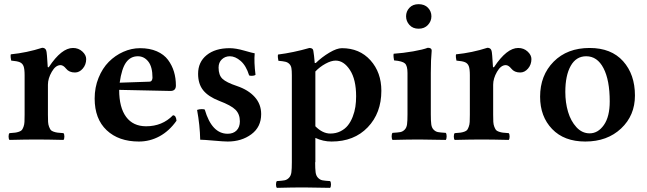

<svg xmlns="http://www.w3.org/2000/svg" viewBox="-20 -675 3130 929"><path d="M211.9 -265.1V-120.1Q211.9 -98.6 212.6 -85.2Q213.4 -71.8 217.5 -61.5Q221.7 -51.3 225.3 -46.4Q229 -41.5 239.5 -37.8Q250 -34.2 259 -33.2Q268.1 -32.2 287.1 -30.8Q291.5 -26.4 291.5 -14.4Q291.5 -2.4 287.1 2Q207 0 155.8 0Q106 0 25.9 2Q21.5 -2.4 21.5 -14.4Q21.5 -26.4 25.9 -30.8Q44.4 -32.2 53.2 -33.2Q62 -34.2 72.3 -37.8Q82.5 -41.5 86.2 -46.4Q89.8 -51.3 93.8 -61.5Q97.7 -71.8 98.4 -85.2Q99.1 -98.6 99.1 -120.1V-311Q99.1 -341.3 94 -354.7Q88.9 -368.2 76.2 -373.8Q63.5 -379.4 34.2 -381.8Q32.7 -386.7 31.7 -397Q30.8 -407.2 32.2 -412.1Q109.9 -419.9 184.1 -443.8Q200.2 -443.8 204.1 -429.2Q207 -420.9 210.9 -352.1Q210.9 -350.1 212.9 -349.4Q214.8 -348.6 216.8 -351.1Q277.8 -442.9 333 -442.9Q359.9 -442.9 378.4 -425.8Q397 -408.7 397 -389.2Q397 -362.3 380.6 -343.3Q364.3 -324.2 342.8 -324.2Q314.5 -324.2 299.8 -342.8Q286.1 -359.9 272.9 -359.9Q249 -359.9 230.5 -327.6Q211.9 -295.4 211.9 -265.1Z M559.1 -274.9 702.6 -279.8Q710.4 -279.8 714.1 -285.6Q717.8 -291.5 717.8 -298.8Q717.8 -351.6 697.5 -377.2Q677.2 -402.8 647 -402.8Q611.8 -402.8 590.3 -373.3Q568.8 -343.8 559.1 -274.9ZM816.9 -117.2Q832 -117.2 834 -90.8Q798.8 -41 752 -15.6Q705.1 9.8 651.9 9.8Q554.2 9.8 496.1 -44.9Q438 -99.6 438 -198.2Q438 -252 456.8 -298.3Q475.6 -344.7 506.3 -375.7Q537.1 -406.7 576.7 -424.3Q616.2 -441.9 657.7 -441.9Q704.1 -441.9 738.8 -426.8Q773.4 -411.6 793 -385.3Q812.5 -358.9 821.8 -327.9Q831.1 -296.9 831.1 -261.2Q831.1 -234.9 804.7 -234.9L556.6 -240.2Q556.6 -154.8 590.3 -109.4Q624 -64 687 -64Q765.1 -64 816.9 -117.2Z M933.6 -143.1Q943.8 -147 955.6 -147Q965.8 -147 970.7 -145Q1004.9 -27.8 1081.5 -27.8Q1108.9 -27.8 1124.8 -43.9Q1140.6 -60.1 1140.6 -87.9Q1140.6 -122.6 1119.6 -143.8Q1098.6 -165 1040.5 -187Q987.8 -207.5 963.1 -238.3Q938.5 -269 938.5 -317.9Q938.5 -375 980 -408.4Q1021.5 -441.9 1091.3 -441.9Q1120.6 -441.9 1161.4 -430.2Q1202.1 -418.5 1212.4 -417Q1208.5 -375 1216.3 -313Q1210 -308.1 1198.7 -308.1Q1189.5 -308.1 1185.5 -310.1Q1170.9 -357.4 1144.5 -380.1Q1118.2 -402.8 1092.3 -402.8Q1069.3 -402.8 1053.5 -387.9Q1037.6 -373 1037.6 -348.1Q1037.6 -311.5 1056.4 -293.7Q1075.2 -275.9 1126.5 -258.8Q1181.6 -240.2 1212.6 -205.6Q1243.7 -170.9 1243.7 -123Q1243.7 -60.5 1196.3 -25.4Q1148.9 9.8 1081.5 9.8Q1063 9.8 1013.9 5.4Q964.8 1 948.7 1Q947.3 -68.8 933.6 -143.1Z M1505.9 -329.1V-316.9V-64Q1541 -28.8 1578.1 -28.8Q1605.5 -28.8 1627.4 -39.8Q1649.4 -50.8 1663.3 -68.4Q1677.2 -85.9 1686.5 -109.9Q1695.8 -133.8 1699.5 -158.2Q1703.1 -182.6 1703.1 -209Q1703.1 -290.5 1673.3 -336.2Q1643.6 -381.8 1604 -381.8Q1582.5 -381.8 1554.9 -366.7Q1527.3 -351.6 1505.9 -329.1ZM1505.9 -7.8V109.9H1392.1V-311Q1392.1 -334 1389.9 -345.9Q1387.7 -357.9 1379.9 -365.7Q1372.1 -373.5 1360.8 -376.2Q1349.6 -378.9 1327.1 -380.9Q1325.7 -385.7 1324.7 -396Q1323.7 -406.2 1325.2 -411.1Q1398.9 -420.4 1477.1 -442.9Q1494.6 -442.9 1496.1 -429.2Q1499.5 -410.2 1502.9 -370.1H1507.8Q1537.6 -398.9 1573.7 -420.4Q1609.9 -441.9 1634.3 -441.9Q1719.7 -441.9 1772.5 -383.3Q1825.2 -324.7 1825.2 -235.8Q1825.2 -127.9 1759.3 -59.1Q1693.4 9.8 1584 9.8Q1543.5 9.8 1505.9 -7.8ZM1319.8 233.9Q1315.4 229.5 1315.4 217.5Q1315.4 205.6 1319.8 201.2Q1345.7 199.7 1357.4 197.3Q1369.1 194.8 1378.4 185.1Q1387.7 175.3 1389.9 158.7Q1392.1 142.1 1392.1 109.9H1504.9Q1504.9 142.1 1507.1 158.7Q1509.3 175.3 1518.6 185.1Q1527.8 194.8 1539.6 197.3Q1551.3 199.7 1577.1 201.2Q1581.5 205.6 1581.5 217.5Q1581.5 229.5 1577.1 233.9Q1556.6 233.4 1513.7 232.9Q1470.7 232.4 1449.2 231.9Q1397.9 231.9 1319.8 233.9Z M2064.5 -321.8V-122.1Q2064.5 -89.8 2066.7 -73.5Q2068.8 -57.1 2078.1 -47.6Q2087.4 -38.1 2099.1 -35.9Q2110.8 -33.7 2136.7 -32.2Q2141.1 -27.8 2141.1 -15.4Q2141.1 -2.9 2136.7 2Q2054.7 0 2008.8 0Q1957.5 0 1879.4 2Q1875 -2.9 1875 -15.4Q1875 -27.8 1879.4 -32.2Q1905.3 -33.7 1917 -35.9Q1928.7 -38.1 1938 -47.6Q1947.3 -57.1 1949.5 -73.5Q1951.7 -89.8 1951.7 -122.1V-321.8Q1951.7 -356.4 1939.5 -367.9Q1927.2 -379.4 1886.7 -382.8Q1885.3 -387.7 1884.3 -398.9Q1883.3 -410.2 1884.8 -415Q1930.2 -418 1979 -426.5Q2027.8 -435.1 2049.8 -443.8Q2068.8 -443.8 2068.8 -430.2Q2064.5 -387.2 2064.5 -321.8ZM2005.4 -654.8Q2034.2 -654.8 2050.8 -637.5Q2067.4 -620.1 2067.4 -596.2Q2067.4 -572.3 2050.5 -554.2Q2033.7 -536.1 2005.4 -536.1Q1977.5 -536.1 1961.2 -554.2Q1944.8 -572.3 1944.8 -596.2Q1944.8 -620.1 1961.2 -637.5Q1977.5 -654.8 2005.4 -654.8Z M2366.2 -265.1V-120.1Q2366.2 -98.6 2366.9 -85.2Q2367.7 -71.8 2371.8 -61.5Q2376 -51.3 2379.6 -46.4Q2383.3 -41.5 2393.8 -37.8Q2404.3 -34.2 2413.3 -33.2Q2422.4 -32.2 2441.4 -30.8Q2445.8 -26.4 2445.8 -14.4Q2445.8 -2.4 2441.4 2Q2361.3 0 2310.1 0Q2260.3 0 2180.2 2Q2175.8 -2.4 2175.8 -14.4Q2175.8 -26.4 2180.2 -30.8Q2198.7 -32.2 2207.5 -33.2Q2216.3 -34.2 2226.6 -37.8Q2236.8 -41.5 2240.5 -46.4Q2244.1 -51.3 2248 -61.5Q2252 -71.8 2252.7 -85.2Q2253.4 -98.6 2253.4 -120.1V-311Q2253.4 -341.3 2248.3 -354.7Q2243.2 -368.2 2230.5 -373.8Q2217.8 -379.4 2188.5 -381.8Q2187 -386.7 2186 -397Q2185.1 -407.2 2186.5 -412.1Q2264.2 -419.9 2338.4 -443.8Q2354.5 -443.8 2358.4 -429.2Q2361.3 -420.9 2365.2 -352.1Q2365.2 -350.1 2367.2 -349.4Q2369.1 -348.6 2371.1 -351.1Q2432.1 -442.9 2487.3 -442.9Q2514.2 -442.9 2532.7 -425.8Q2551.3 -408.7 2551.3 -389.2Q2551.3 -362.3 2534.9 -343.3Q2518.6 -324.2 2497.1 -324.2Q2468.8 -324.2 2454.1 -342.8Q2440.4 -359.9 2427.2 -359.9Q2403.3 -359.9 2384.8 -327.6Q2366.2 -295.4 2366.2 -265.1Z M2593.3 -207Q2593.3 -310.5 2658.9 -376.7Q2724.6 -442.9 2833 -442.9Q2937.5 -442.9 2994.9 -378.9Q3052.2 -314.9 3052.2 -212.9Q3052.2 -116.2 2985.1 -53.2Q2918 9.8 2812 9.8Q2709.5 9.8 2651.4 -50.8Q2593.3 -111.3 2593.3 -207ZM2816.4 -402.8Q2767.6 -402.8 2741.5 -356.4Q2715.3 -310.1 2715.3 -230Q2715.3 -178.7 2728.5 -134Q2741.7 -89.4 2769 -59.6Q2796.4 -29.8 2833 -29.8Q2873.5 -29.8 2901.9 -70.1Q2930.2 -110.4 2930.2 -184.1Q2930.2 -287.1 2900.1 -345Q2870.1 -402.8 2816.4 -402.8Z"/></svg>

Font: Common Serif SemiBold
Style: Regular
Weight: 600
Designer: Philipp H. Poll, Khaled Hosny
Foundry: Stefan Peev, Context Ltd.
Version: Version 1.026